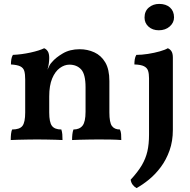

<svg xmlns="http://www.w3.org/2000/svg" viewBox="-20 -714 975 983"><path d="M109 -211V-307Q109 -334 104.5 -350Q100 -366 84.5 -374Q69 -382 36 -384Q36 -398 38 -410.5Q40 -423 46 -433Q91 -435 136.5 -445Q182 -455 206 -467Q217 -463 224.5 -451.5Q232 -440 232 -417ZM540 -138Q540 -87 553 -69Q566 -51 594 -51Q599 -40 600 -27.5Q601 -15 601 3Q579 1 547 0.5Q515 0 483 0Q462 0 436.5 0.5Q411 1 388 1.5Q365 2 349 3Q349 -13 350.5 -26.5Q352 -40 356 -51Q387 -51 402.5 -70.5Q418 -90 418 -142V-267Q418 -334 395.5 -358.5Q373 -383 335 -383Q310 -383 286 -365.5Q262 -348 247 -312Q232 -276 232 -220V-138Q232 -88 246 -69.5Q260 -51 294 -51Q298 -39 299 -26.5Q300 -14 300 3Q286 2 264 1.5Q242 1 217.5 0.5Q193 0 170 0Q149 0 123 0.5Q97 1 73.5 1.5Q50 2 35 3Q35 -14 36.5 -28Q38 -42 42 -51Q81 -51 95 -69.5Q109 -88 109 -138V-307L232 -417Q232 -405 230 -389.5Q228 -374 223 -357Q228 -367 232.5 -377Q237 -387 246 -396Q265 -419 301.5 -440.5Q338 -462 388 -462Q428 -462 463 -446Q498 -430 519 -394.5Q540 -359 540 -299ZM679 249Q668 243 659.5 232Q651 221 649 206Q686 166 706 132Q726 98 734.5 61Q743 24 743 -25V-313Q743 -337 738 -352Q733 -367 717 -375Q701 -383 668 -384Q668 -398 670 -410.5Q672 -423 678 -433Q705 -433 737.5 -438Q770 -443 798 -451Q826 -459 839 -467Q850 -463 857.5 -452Q865 -441 865 -419V-49Q865 9 848 56.5Q831 104 803.5 141Q776 178 743 205Q710 232 679 249ZM793 -559Q761 -559 740.5 -577.5Q720 -596 720 -624Q720 -657 742 -675.5Q764 -694 795 -694Q830 -694 850.5 -675.5Q871 -657 871 -625Q871 -598 849 -578.5Q827 -559 793 -559Z"/></svg>

Font: Vollkorn SemiBold
Style: Regular
Weight: 600
Designer: Friedrich Althausen
Foundry: Friedrich Althausen
Version: Version 5.000